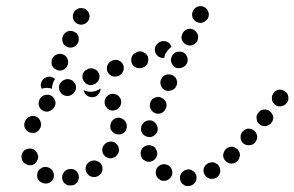

<svg xmlns="http://www.w3.org/2000/svg" viewBox="-20 -589 975 636"><path d="M631 0Q631 -6 629 -11Q627 -16 623 -20Q619 -23 614 -26Q609 -28 603 -28Q592 -27 584 -19Q576 -11 576 0Q576 6 578 11Q580 16 584 20Q588 23 593 26Q598 28 604 27Q615 27 623 19Q631 11 631 0ZM236 15Q239 11 240 5Q242 0 241 -5Q240 -17 231 -24Q222 -31 210 -29Q204 -28 200 -26Q195 -23 192 -19Q188 -14 187 -9Q185 -4 186 2Q187 13 196 20Q205 27 217 25Q223 25 228 22Q232 19 236 15ZM142 17Q147 15 151 11Q155 7 157 2Q161 -9 156 -19Q152 -30 141 -34Q136 -36 130 -36Q125 -36 120 -34Q115 -31 111 -28Q107 -24 105 -19Q101 -8 105 3Q110 13 121 17Q126 19 132 19Q137 19 142 17ZM548 -5Q550 -9 551 -15Q551 -20 550 -25Q548 -31 545 -35Q541 -39 537 -42H536Q526 -47 516 -44Q505 -41 499 -31Q494 -21 497 -10Q500 1 510 6V7Q520 12 531 9Q542 5 548 -5ZM706 -38Q703 -43 699 -46Q694 -49 689 -51Q684 -52 678 -51Q673 -50 668 -48V-47Q658 -42 655 -31Q652 -20 658 -10Q661 -5 665 -2Q670 1 675 3Q680 4 686 3Q691 3 696 0Q706 -6 709 -17Q711 -28 706 -38ZM315 -46Q312 -50 307 -53Q302 -56 297 -57Q292 -58 286 -57Q281 -56 276 -53Q266 -46 264 -35Q262 -24 268 -15Q272 -10 276 -7Q281 -4 286 -3Q291 -2 297 -3Q302 -4 307 -7Q317 -14 319 -25Q321 -36 315 -46ZM85 -42Q97 -45 102 -55Q108 -65 106 -76H105Q103 -87 93 -93Q83 -99 72 -96Q61 -94 55 -84Q49 -74 52 -63Q55 -51 65 -46Q74 -40 85 -42ZM775 -74Q775 -80 773 -85Q771 -90 767 -94Q759 -102 748 -103Q736 -103 728 -95Q724 -91 722 -86Q720 -81 719 -76Q719 -70 721 -65Q723 -60 727 -56Q735 -48 746 -47Q758 -47 766 -55Q770 -59 772 -64Q774 -69 775 -74ZM460 -57Q464 -54 470 -53Q475 -53 480 -54Q491 -57 497 -67Q503 -77 500 -88Q498 -93 495 -98Q492 -102 487 -105Q482 -107 477 -108Q471 -109 466 -107Q455 -104 449 -94Q444 -85 447 -74V-73Q448 -68 451 -64Q455 -59 460 -57ZM373 -100Q371 -106 368 -110Q364 -114 360 -117Q350 -122 339 -119Q328 -115 322 -105Q319 -100 319 -95Q318 -89 320 -84Q321 -79 325 -75Q328 -70 333 -68Q343 -62 354 -66Q365 -69 370 -79H371Q373 -84 374 -90Q374 -95 373 -100ZM822 -156Q814 -163 802 -163Q791 -162 784 -153H783Q776 -145 777 -133Q777 -122 786 -114Q795 -107 806 -108Q817 -108 825 -117Q832 -126 832 -137Q831 -148 822 -156ZM468 -136Q480 -133 489 -139Q499 -145 502 -156Q504 -168 498 -177Q492 -187 481 -190Q476 -191 471 -190Q465 -189 460 -186Q456 -183 453 -179Q449 -175 448 -169Q445 -158 451 -148Q457 -139 468 -136ZM394 -188Q391 -193 386 -195Q382 -198 376 -199Q365 -200 356 -193Q347 -186 346 -175L345 -174Q345 -169 346 -163Q348 -158 351 -154Q355 -150 359 -147Q364 -144 370 -144Q381 -142 390 -149Q399 -156 400 -168Q401 -174 399 -179Q398 -184 394 -188ZM100 -203Q95 -205 89 -205Q84 -205 79 -203Q74 -201 70 -197Q66 -193 63 -188V-187Q58 -177 62 -166Q67 -155 77 -151Q82 -149 87 -149Q93 -148 98 -150Q103 -152 107 -156Q111 -160 113 -165L114 -166Q118 -177 114 -187Q110 -198 100 -203ZM874 -220Q870 -224 865 -225Q860 -227 854 -226Q849 -226 844 -223Q839 -220 836 -216Q828 -207 830 -196Q831 -184 840 -177Q844 -174 850 -172Q855 -171 860 -171Q866 -172 870 -175Q875 -177 879 -182Q886 -191 885 -202Q883 -213 874 -220ZM492 -215Q502 -210 513 -214Q524 -218 529 -229Q534 -239 530 -250Q526 -260 515 -265Q511 -268 505 -268Q500 -268 494 -266Q489 -264 485 -261Q481 -257 479 -252Q474 -241 478 -231Q482 -220 492 -215ZM164 -248Q164 -254 161 -259Q159 -264 155 -268Q147 -276 136 -275Q124 -275 116 -267L115 -266Q112 -262 110 -257Q108 -252 108 -246Q108 -241 110 -236Q112 -231 116 -227Q124 -219 136 -219Q147 -220 155 -228L156 -229Q160 -233 162 -238Q164 -243 164 -248ZM338 -273Q329 -267 327 -256Q325 -244 331 -235H332Q335 -230 339 -227Q344 -224 349 -223Q355 -222 360 -224Q366 -225 370 -228Q379 -235 381 -246Q383 -257 377 -266L376 -267Q370 -276 358 -278Q347 -280 338 -273ZM930 -248Q937 -257 935 -268Q934 -280 924 -286Q915 -293 904 -292Q893 -290 886 -281Q883 -276 881 -271Q880 -266 881 -260Q881 -255 884 -250Q887 -246 891 -242Q900 -235 912 -237Q923 -239 930 -248ZM298 -288 300 -289Q307 -291 313 -296Q313 -294 313 -292Q312 -290 312 -288Q309 -277 300 -271Q290 -265 279 -268H278Q273 -269 269 -272Q264 -275 261 -280Q260 -282 259 -285Q258 -288 257 -290Q259 -290 260 -289Q270 -285 280 -285Q290 -285 298 -288ZM231 -292Q232 -297 232 -303Q231 -308 228 -313Q222 -323 211 -326Q200 -329 191 -323H189Q185 -320 181 -315Q178 -311 176 -306Q175 -301 176 -295Q176 -290 179 -285Q185 -275 196 -272Q207 -269 217 -275L218 -276Q223 -278 226 -283Q229 -287 231 -292ZM527 -290Q538 -286 548 -290Q559 -293 564 -304Q569 -314 565 -325Q561 -336 551 -340Q540 -345 529 -341Q519 -337 514 -327Q509 -317 513 -306Q517 -295 527 -290ZM152 -295Q144 -298 135 -298Q126 -298 118 -295Q118 -295 118 -296Q117 -297 117 -298Q115 -303 115 -308Q116 -314 118 -319Q120 -324 124 -328Q128 -331 134 -333Q139 -335 144 -335Q150 -335 155 -332Q157 -331 159 -330Q160 -329 162 -327Q157 -320 155 -312Q153 -307 153 -303Q152 -299 152 -295ZM308 -345Q303 -356 293 -360Q283 -365 272 -361L271 -360Q266 -358 262 -355Q258 -351 255 -346Q253 -341 253 -335Q253 -330 255 -325Q257 -320 261 -316Q264 -312 269 -310Q274 -307 280 -307Q285 -307 290 -309L292 -310Q302 -314 307 -324Q312 -334 308 -345ZM389 -372Q385 -383 375 -388Q365 -393 354 -389H353Q342 -385 337 -375Q332 -365 335 -354Q339 -343 349 -338Q359 -333 370 -337H371Q382 -341 387 -351Q392 -361 389 -372ZM152 -373Q154 -368 158 -364Q162 -360 167 -358Q177 -353 188 -357Q198 -361 203 -371V-372Q206 -377 206 -382Q206 -388 204 -393Q202 -398 199 -402Q195 -406 190 -408Q180 -413 169 -409Q158 -405 153 -395V-394Q151 -389 151 -384Q150 -378 152 -373ZM470 -401Q466 -411 455 -416Q445 -421 434 -417L433 -416Q422 -412 417 -402Q413 -392 416 -381Q420 -370 431 -365Q441 -361 452 -365H453Q464 -369 469 -379Q473 -390 470 -401ZM549 -402Q547 -397 546 -391Q546 -386 548 -381Q550 -376 554 -372Q557 -368 562 -365Q573 -361 583 -365Q594 -369 599 -379Q604 -389 600 -400Q596 -411 586 -416Q581 -418 575 -418Q570 -418 565 -417Q559 -415 555 -411Q551 -407 549 -402ZM548 -434Q548 -435 547 -436Q547 -437 546 -438Q544 -443 540 -447Q535 -450 530 -452Q525 -453 519 -453Q514 -452 509 -450L508 -449Q498 -444 494 -433Q491 -422 496 -412Q499 -407 503 -403Q507 -400 513 -398Q515 -397 518 -397Q521 -397 524 -397Q525 -405 528 -411L529 -412Q533 -420 540 -427Q544 -431 548 -434ZM188 -449Q189 -444 193 -440Q197 -436 202 -434Q212 -429 223 -433Q234 -437 238 -447L239 -448Q241 -453 241 -458Q241 -463 240 -469Q238 -474 234 -478Q230 -482 225 -484Q215 -489 204 -485Q194 -481 189 -471V-470Q186 -465 186 -460Q186 -454 188 -449ZM583 -456Q585 -451 589 -447Q592 -443 597 -441Q608 -436 618 -440Q629 -444 634 -454Q636 -459 636 -465Q637 -470 635 -475Q633 -480 629 -484Q626 -488 621 -491Q610 -496 600 -492Q589 -488 584 -477Q582 -472 581 -467Q581 -461 583 -456ZM237 -510Q247 -505 258 -509Q269 -513 274 -523Q279 -534 275 -544Q271 -555 261 -560Q256 -562 250 -562Q245 -563 240 -561Q234 -559 230 -555Q226 -552 224 -547V-546Q219 -536 223 -525Q227 -514 237 -510ZM632 -516Q637 -514 643 -513Q648 -513 653 -515Q658 -517 662 -521Q667 -524 669 -529Q674 -540 670 -550Q666 -561 656 -566Q645 -571 635 -567Q624 -563 619 -553V-552Q614 -542 618 -531Q622 -521 632 -516Z"/></svg>

Font: FRB American Cursive Guidelines Dotted Ultra
Style: Bold Italic
Weight: 1000
Italic angle: -25°
Version: Version 2.0;Modular Font Editor K font №1